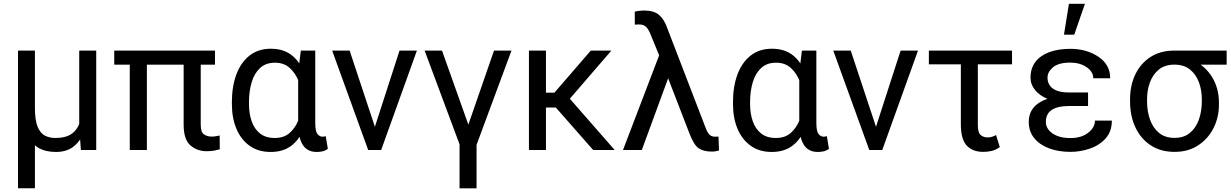

<svg xmlns="http://www.w3.org/2000/svg" viewBox="-20 -797 6542 1020"><path d="M400.9 -528.3H491.2V0H409.7L400.9 -122.1ZM417 -245.6 450.7 -246.6Q450.7 -172.9 432.9 -114.7Q415 -56.6 376.7 -23.2Q338.4 10.3 277.3 10.3Q221.2 10.3 184.1 -11.7Q147 -33.7 127 -83.5L108.9 -224.6H165.5Q165.5 -157.2 180.2 -122.8Q194.8 -88.4 219.2 -76.2Q243.7 -64 273.4 -64Q331.1 -64 362.3 -87.4Q393.6 -110.8 405.3 -151.6Q417 -192.4 417 -245.6ZM75.7 -528.3H165.5V203.1H75.7Z M1122.1 -528.3V-453.6H586.9V-528.3ZM760.3 -528.3V0H669.4V-528.3ZM955.6 -528.3H1046.4V-134.8Q1046.4 -94.2 1064 -82.8Q1081.5 -71.3 1104.5 -71.3Q1115.7 -71.3 1128.2 -73.5Q1140.6 -75.7 1147 -77.1L1147.5 -3.9Q1136.7 -0.5 1119.4 2.9Q1102.1 6.3 1077.6 6.3Q1027.3 6.3 991.5 -24.7Q955.6 -55.7 955.6 -135.3Z M1211.9 -244.6V-254.9Q1211.9 -337.9 1235.8 -401.9Q1259.8 -465.8 1305.9 -502Q1352.1 -538.1 1418.5 -538.1Q1482.4 -538.1 1524.9 -507.3Q1567.4 -476.6 1591.3 -419.4Q1615.2 -362.3 1622.6 -283.7V-243.2Q1615.2 -165 1591.6 -108.4Q1567.9 -51.8 1524.9 -20.8Q1481.9 10.3 1417.5 10.3Q1352.1 10.3 1306.2 -22.5Q1260.3 -55.2 1236.1 -112.5Q1211.9 -169.9 1211.9 -244.6ZM1302.7 -254.9V-244.6Q1302.7 -194.3 1316.7 -153.6Q1330.6 -112.8 1360.8 -88.4Q1391.1 -64 1439.9 -64Q1487.3 -64 1517.1 -89.4Q1546.9 -114.7 1564 -155.5Q1581.1 -196.3 1591.8 -242.7V-274.9Q1584 -322.3 1566.7 -365.5Q1549.3 -408.7 1518.8 -436.3Q1488.3 -463.9 1440.9 -463.9Q1391.6 -463.9 1361.1 -435.3Q1330.6 -406.7 1316.7 -359.1Q1302.7 -311.5 1302.7 -254.9ZM1578.1 -528.3H1654.8V-144Q1654.8 -99.6 1666.3 -85.2Q1677.7 -70.8 1693.8 -70.8Q1698.7 -70.8 1702.9 -71.8Q1707 -72.8 1710.4 -73.7L1721.7 -6.3Q1706.5 4.4 1691.7 7.3Q1676.8 10.3 1661.6 10.3Q1630.9 10.3 1609.1 -5.1Q1587.4 -20.5 1575.7 -54.4Q1564 -88.4 1564 -144V-413.6Z M1958 -81.5 2102.5 -528.3H2194.8L2004.9 0H1944.3ZM1837.4 -528.3 1986.3 -79.1 1996.6 0H1936L1744.6 -528.3Z M2511.7 -64.5V203.6H2421.4V-64.5ZM2463.9 -122.6 2604.5 -528.3H2697.3L2501.5 0H2441.4ZM2328.1 -528.3 2472.7 -122.1 2492.7 0H2432.6L2235.8 -528.3Z M2880.4 -528.3V0H2790V-528.3ZM3228 -528.3 2966.8 -225.6H2850.1L2836.4 -304.7H2925.3L3118.7 -528.3ZM3131.3 0 2920.9 -239.3 2979 -304.7 3245.6 0Z M3534.2 -394 3389.6 0H3289.6L3495.1 -538.1L3558.6 -532.2ZM3398.9 -741.2Q3453.6 -741.2 3480.5 -718.3Q3507.3 -695.3 3521.5 -656.2L3730 -114.3Q3739.7 -89.8 3750.7 -80.3Q3761.7 -70.8 3778.8 -70.8Q3783.2 -70.8 3788.3 -71Q3793.5 -71.3 3796.9 -71.8L3799.8 2.4Q3794.4 4.4 3783.7 6.3Q3772.9 8.3 3762.2 8.3Q3717.3 8.3 3691.4 -9.5Q3665.5 -27.3 3641.6 -90.8L3492.2 -477.5L3434.6 -617.7Q3423.3 -645 3410.4 -656Q3397.5 -667 3375.5 -667Q3371.6 -667 3364.3 -666.7Q3356.9 -666.5 3352.5 -666L3352.1 -735.4Q3359.4 -737.3 3374 -739.3Q3388.7 -741.2 3398.9 -741.2Z M3874 -244.6V-254.9Q3874 -337.9 3897.9 -401.9Q3921.9 -465.8 3968 -502Q4014.2 -538.1 4080.6 -538.1Q4144.5 -538.1 4187 -507.3Q4229.5 -476.6 4253.4 -419.4Q4277.3 -362.3 4284.7 -283.7V-243.2Q4277.3 -165 4253.7 -108.4Q4230 -51.8 4187 -20.8Q4144 10.3 4079.6 10.3Q4014.2 10.3 3968.3 -22.5Q3922.4 -55.2 3898.2 -112.5Q3874 -169.9 3874 -244.6ZM3964.8 -254.9V-244.6Q3964.8 -194.3 3978.8 -153.6Q3992.7 -112.8 4022.9 -88.4Q4053.2 -64 4102.1 -64Q4149.4 -64 4179.2 -89.4Q4209 -114.7 4226.1 -155.5Q4243.2 -196.3 4253.9 -242.7V-274.9Q4246.1 -322.3 4228.8 -365.5Q4211.4 -408.7 4180.9 -436.3Q4150.4 -463.9 4103 -463.9Q4053.7 -463.9 4023.2 -435.3Q3992.7 -406.7 3978.8 -359.1Q3964.8 -311.5 3964.8 -254.9ZM4240.2 -528.3H4316.9V-144Q4316.9 -99.6 4328.4 -85.2Q4339.8 -70.8 4356 -70.8Q4360.8 -70.8 4365 -71.8Q4369.1 -72.8 4372.6 -73.7L4383.8 -6.3Q4368.7 4.4 4353.8 7.3Q4338.9 10.3 4323.7 10.3Q4293 10.3 4271.2 -5.1Q4249.5 -20.5 4237.8 -54.4Q4226.1 -88.4 4226.1 -144V-413.6Z M4620.1 -81.5 4764.6 -528.3H4856.9L4667 0H4606.4ZM4499.5 -528.3 4648.4 -79.1 4658.7 0H4598.1L4406.7 -528.3Z M5356.4 -528.3V-455.1H4914.6V-528.3ZM5084.5 -528.3H5174.8V-131.8Q5174.8 -91.8 5190.2 -79.3Q5205.6 -66.9 5226.1 -66.9Q5239.7 -66.9 5251.5 -70.8Q5263.2 -74.7 5271.5 -79.6L5291.5 -15.6Q5268.6 0.5 5247.1 5.1Q5225.6 9.8 5203.1 9.8Q5147 9.8 5115.7 -23.7Q5084.5 -57.1 5084.5 -136.7Z M5652.8 -286.6H5760.3V-233.9H5660.2Q5599.6 -233.9 5567.9 -213.4Q5536.1 -192.9 5536.1 -148.4Q5536.1 -125.5 5551.5 -106.2Q5566.9 -86.9 5595.9 -75.2Q5625 -63.5 5666 -63.5Q5725.1 -63.5 5761 -91.8Q5796.9 -120.1 5796.9 -156.2H5886.7Q5886.7 -98.6 5854 -62Q5821.3 -25.4 5770.8 -7.8Q5720.2 9.8 5666 9.8Q5602.1 9.8 5552.2 -9.3Q5502.4 -28.3 5473.9 -63.7Q5445.3 -99.1 5445.3 -148.9Q5445.3 -193.4 5469.7 -223.9Q5494.1 -254.4 5540.5 -270.5Q5586.9 -286.6 5652.8 -286.6ZM5760.3 -252.4H5652.8Q5592.8 -252.4 5548.3 -270.3Q5503.9 -288.1 5479.2 -318.1Q5454.6 -348.1 5454.6 -384.3Q5454.6 -434.1 5480.7 -468.3Q5506.8 -502.4 5554.4 -520Q5602.1 -537.6 5666 -537.6Q5752.4 -537.6 5815.2 -495.6Q5877.9 -453.6 5877.9 -381.3H5788.1Q5788.1 -416 5752.4 -440.2Q5716.8 -464.4 5666 -464.4Q5603.5 -464.4 5574.2 -439.7Q5544.9 -415 5544.9 -384.3Q5544.9 -361.3 5556.6 -343.5Q5568.4 -325.7 5593.8 -315.7Q5619.1 -305.7 5660.2 -305.7H5760.3ZM5632.3 -612.8 5658.7 -776.9H5743.7L5687 -612.8Z M5983.4 -258.3V-269.5Q5983.4 -343.3 6011.5 -401.9Q6039.6 -460.4 6092.3 -494.4Q6145 -528.3 6218.8 -528.3Q6241.7 -526.4 6259.3 -508.3Q6276.9 -490.2 6314 -480Q6381.3 -448.2 6418.5 -388.7Q6455.6 -329.1 6455.6 -251V-240.2Q6455.6 -174.8 6427.5 -117.9Q6399.4 -61 6346.4 -25.6Q6293.5 9.8 6219.7 9.8Q6145.5 9.8 6092.5 -25.4Q6039.6 -60.5 6011.5 -121.1Q5983.4 -181.6 5983.4 -258.3ZM6073.7 -269.5V-258.3Q6073.7 -206.1 6089.4 -161.9Q6105 -117.7 6137.2 -91.1Q6169.4 -64.5 6219.7 -64.5Q6269.5 -64.5 6301.5 -91.1Q6333.5 -117.7 6349.1 -161.9Q6364.7 -206.1 6364.7 -258.3V-269.5Q6364.7 -318.4 6349.1 -360.4Q6333.5 -402.3 6301.3 -428Q6269 -453.6 6218.8 -453.6Q6168.9 -453.6 6137 -428Q6105 -402.3 6089.4 -360.4Q6073.7 -318.4 6073.7 -269.5ZM6496.6 -528.3V-453.6H6218.3V-528.3Z"/></svg>

Font: RobotoDEMO
Style: Regular
Weight: 400
Designer: Christian Robertson
Foundry: Google
Version: Version 2.136